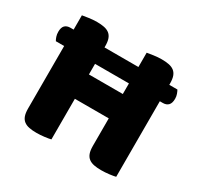

<svg xmlns="http://www.w3.org/2000/svg" viewBox="-135 -776 972 942"><g transform="rotate(30 350.5 -305.0)"><path d="M622 -4Q611 -1 587.5 2Q564 5 541 5Q518 5 500.5 1.5Q483 -2 471 -11Q459 -20 453 -36Q447 -52 447 -78V-234H255V-4Q244 -1 220.5 2Q197 5 174 5Q151 5 133.5 1.5Q116 -2 104 -11Q92 -20 86 -36Q80 -52 80 -78V-432H33Q28 -440 24 -452Q20 -464 20 -478Q20 -503 31 -514Q42 -525 62 -525H80V-606Q91 -608 115 -611.5Q139 -615 161 -615Q184 -615 201.5 -611.5Q219 -608 231 -599Q243 -590 249 -574Q255 -558 255 -532V-525H447V-606Q458 -608 482 -611.5Q506 -615 528 -615Q551 -615 568.5 -611.5Q586 -608 598 -599Q610 -590 616 -574Q622 -558 622 -532V-525H668Q672 -518 676.5 -506Q681 -494 681 -480Q681 -455 670 -443.5Q659 -432 639 -432H622ZM447 -372V-432H255V-372Z"/></g></svg>

Font: Baloo
Style: Regular
Weight: 400
Designer: Sarang Kulkarni and Ek Type
Foundry: Ek Type
Version: Version 1.443;PS 1.000;hotconv 16.6.51;makeotf.lib2.5.65220;